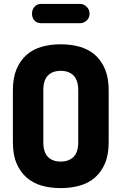

<svg xmlns="http://www.w3.org/2000/svg" viewBox="-20 -958 623 984"><path d="M291 6Q239 6 194.5 -6.5Q150 -19 117 -47.5Q84 -76 65 -120.5Q46 -165 46 -230V-495Q46 -559 65 -604Q84 -649 117 -677.5Q150 -706 194.5 -718.5Q239 -731 291 -731Q343 -731 388 -718.5Q433 -706 466 -677.5Q499 -649 518 -604Q537 -559 537 -495V-230Q537 -165 518 -120.5Q499 -76 466 -47.5Q433 -19 388 -6.5Q343 6 291 6ZM381 -495Q381 -547 357 -571Q333 -595 291 -595Q249 -595 225.5 -571Q202 -547 202 -495V-230Q202 -178 225.5 -154Q249 -130 291 -130Q333 -130 357 -154Q381 -178 381 -230ZM144 -888Q144 -909 157 -923.5Q170 -938 191 -938H391Q409 -938 424 -923.5Q439 -909 439 -888Q439 -866 424 -852.5Q409 -839 391 -839H191Q170 -839 157 -852.5Q144 -866 144 -888Z"/></svg>

Font: AkaAcidDosis
Style: ExtraBold
Weight: 800
Designer: Edgar Tolentino, Pablo Impallari, Igino Marini, Aka-Acid
Foundry: Edgar Tolentino, Pablo Impallari, Igino Marini, Aka-Acid
Version: Version 1.007